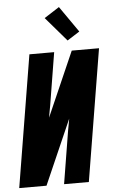

<svg xmlns="http://www.w3.org/2000/svg" viewBox="-63 -1024 636 1066"><g transform="rotate(-5 254.5 -491.0)"><path d="M0 0 121 -735H259L211 -441Q208 -425 205 -408.5Q202 -392 199 -375L357 -735H509L388 0H250L298 -294Q301 -310 304 -326.5Q307 -343 310 -360L152 0ZM339 -793 223 -928 307 -982 408 -837Z"/></g></svg>

Font: Iosevka SS18 Heavy
Style: Italic
Weight: 900
Italic angle: -9°
Monospace: yes
Designer: Belleve Invis
Foundry: Belleve Invis
Version: Version 25.1.1; ttfautohint (v1.8.4)